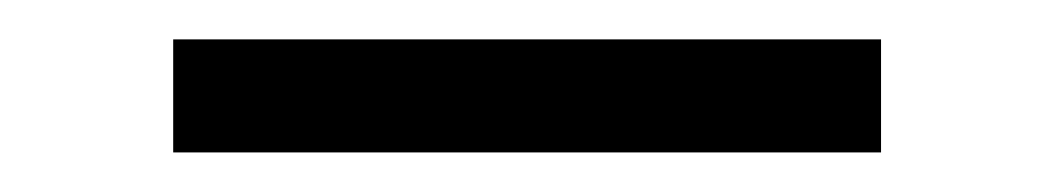

<svg xmlns="http://www.w3.org/2000/svg" viewBox="-20 -318 539 98"><path d="M68.4 -240.2V-297.9H429.7V-240.2Z"/></svg>

Font: TypoPRO Playfair Display
Style: Regular
Weight: 400
Designer: Claus Eggers Sørensen
Foundry: Claus Eggers Sørensen
Version: Version 1.004;PS 001.004;hotconv 1.0.70;makeotf.lib2.5.58329